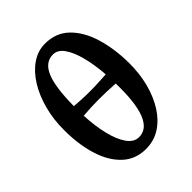

<svg xmlns="http://www.w3.org/2000/svg" viewBox="-205 -821 950 950"><g transform="rotate(-45 270.0 -346.5)"><path d="M501 -347.2Q501.5 -272 484.4 -206.5Q467.3 -141.1 435.5 -91.3Q403.8 -41.5 359.4 -13.4Q314.9 14.6 259.8 14.6Q187 14.6 137.7 -31.5Q88.4 -77.6 63.5 -157.2Q38.6 -236.8 38.6 -336.9Q38.1 -411.6 55.9 -478.8Q73.7 -545.9 105.7 -597.4Q137.7 -648.9 180.9 -678.5Q224.1 -708 274.4 -708Q350.6 -708 400.4 -659.4Q450.2 -610.8 475.1 -529.1Q500 -447.3 501 -347.2ZM276.9 -51.3Q389.2 -51.3 382.3 -320.8Q319.3 -324.7 266.8 -324.7Q214.4 -324.7 157.7 -319.8Q161.1 -246.1 175.8 -185.1Q190.4 -124 215.8 -87.6Q241.2 -51.3 276.9 -51.3ZM264.2 -642.1Q209 -642.1 183.3 -580.3Q157.7 -518.6 156.7 -388.2Q202.1 -384.3 237.5 -383.5Q272.9 -382.8 306.6 -384Q340.3 -385.3 379.4 -387.7Q374 -460.4 359.1 -517.8Q344.2 -575.2 320.6 -608.6Q296.9 -642.1 264.2 -642.1Z"/></g></svg>

Font: Gentium Plus
Style: Bold
Weight: 700
Designer: Victor Gaultney, Annie Olsen, Iska Routamaa, Becca Hirsbrunner
Foundry: SIL International
Version: Version 6.101